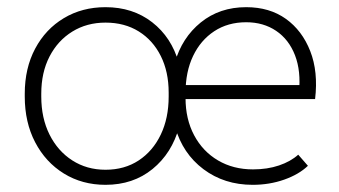

<svg xmlns="http://www.w3.org/2000/svg" viewBox="-20 -505 944 535"><path d="M274 10Q209 10 158 -21.5Q107 -53 78 -108.5Q49 -164 49 -236V-244Q49 -315 78 -369.5Q107 -424 158 -454.5Q209 -485 274 -485Q350 -485 404 -443Q458 -401 478 -330H467Q487 -400 539.5 -442.5Q592 -485 666 -485Q731 -485 776.5 -452.5Q822 -420 844.5 -362.5Q867 -305 858 -229H485V-268H835L813 -247Q819 -307 802 -351Q785 -395 749.5 -419Q714 -443 666 -443Q615 -443 577 -418Q539 -393 518 -349Q497 -305 497 -246V-232Q497 -173 521 -128Q545 -83 587.5 -58Q630 -33 685 -33Q725 -33 757.5 -44Q790 -55 811 -74L838 -43Q813 -19 772 -4.5Q731 10 684 10Q605 10 547 -33.5Q489 -77 468 -151H479Q459 -78 405 -34Q351 10 274 10ZM274 -32Q327 -32 366.5 -58Q406 -84 428 -130Q450 -176 450 -236V-247Q450 -305 428 -349Q406 -393 366.5 -417.5Q327 -442 274 -442Q222 -442 181.5 -417Q141 -392 118 -347.5Q95 -303 95 -244V-236Q95 -176 118 -130Q141 -84 181.5 -58Q222 -32 274 -32Z"/></svg>

Font: SUSE ExtraLight
Style: Regular
Weight: 250
Designer: Rene Bieder
Foundry: SUSE
Version: Version 1.000